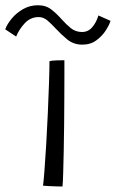

<svg xmlns="http://www.w3.org/2000/svg" viewBox="-88 -692 432 714"><path d="M144.5 1.5Q138.5 1.5 123.8 1.2Q109 1 93.8 0Q78.5 -1 72 -1.5Q74 -14.5 77.2 -56Q80.5 -97.5 83.8 -154Q87 -210.5 89.8 -270.5Q92.5 -330.5 94.2 -382.2Q96 -434 96 -464.5Q104.5 -467 123.8 -467.5Q143 -468 151.5 -468Q151.5 -449.5 151.5 -412.2Q151.5 -375 151.2 -327Q151 -279 150.5 -228.2Q150 -177.5 149 -130.8Q148 -84 147 -48.8Q146 -13.5 144.5 1.5ZM-68.5 -583Q-61.5 -602.5 -44.2 -623.2Q-27 -644 -2 -658.2Q23 -672.5 53 -672.5Q83 -672.5 103.5 -656.2Q124 -640 141.5 -620Q157.5 -602 175.2 -587.5Q193 -573 217 -573Q240 -573 255.2 -591Q270.5 -609 278 -634.5L323 -614.5Q319 -600.5 306 -579.8Q293 -559 271 -542.5Q249 -526 218.5 -526Q185.5 -526 162.2 -545.2Q139 -564.5 119.5 -585.5Q104 -602.5 88.8 -615.5Q73.5 -628.5 56 -628.5Q25.5 -628.5 4.2 -605.8Q-17 -583 -28 -556Z"/></svg>

Font: Grandstander ExtraLight
Style: Regular
Weight: 200
Designer: Tyler Finck
Foundry: Etcetera Type Co
Version: Version 1.200; ttfautohint (v1.8.3)